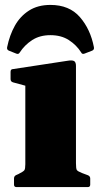

<svg xmlns="http://www.w3.org/2000/svg" viewBox="-20 -761 409 781"><path d="M185 -741Q262 -741 305 -691.5Q348 -642 362 -569Q364 -559 355 -555L324 -543Q314 -539 310 -548Q291 -578 260 -598Q229 -618 185 -618Q142 -618 111 -598Q80 -578 60 -547Q55 -539 46 -543L16 -555Q7 -559 9 -569Q19 -618 40.5 -656.5Q62 -695 98 -718Q134 -741 185 -741ZM83 0V-308H289V0ZM47 0Q37 0 37 -10V-35Q37 -45 46 -49L55 -53Q75 -63 79 -68.5Q83 -74 83 -93V-180H289V-97Q289 -75 292.5 -69.5Q296 -64 314 -57L338 -48Q347 -44 347 -35V-10Q347 0 337 0ZM83 -308V-462L103 -407L33 -426Q23 -429 23 -439V-469Q23 -480 33 -480L256 -514Q274 -517 281.5 -512.5Q289 -508 289 -493V-308Z"/></svg>

Font: Hahmlet Black
Style: Regular
Weight: 900
Version: Version 1.002